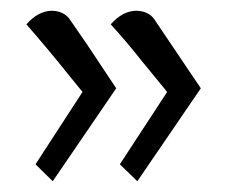

<svg xmlns="http://www.w3.org/2000/svg" viewBox="-20 -419 454 359"><path d="M29.3 -373.5C54.2 -345.2 81.1 -313 110.4 -276.4L134.3 -247.1L46.4 -111.8L78.6 -80.1L197.3 -253.9L143.1 -335.4L109.4 -384.3C102.1 -393.6 91.3 -398.4 77.6 -398.9C60.5 -398.9 44.4 -390.6 29.3 -373.5ZM187 -373.5C207 -351.6 226.1 -329.1 244.1 -306.2L292.5 -247.1L204.1 -111.8L236.8 -80.1L355.5 -253.9L267.6 -384.3C260.3 -393.6 249.5 -398.4 235.4 -398.9C218.3 -398.9 202.1 -390.6 187 -373.5Z"/></svg>

Font: Noto Naskh Arabic
Style: Regular
Weight: 400
Designer: Monotype Design Team
Foundry: Monotype Imaging Inc.
Version: Version 1.07